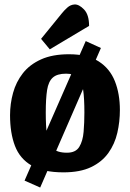

<svg xmlns="http://www.w3.org/2000/svg" viewBox="-20 -756 581 860"><path d="M160 84 90 53 364 -572 432 -541ZM264 16Q174 16 121.5 -14.5Q69 -45 47 -102.5Q25 -160 25 -240Q25 -291 38.5 -340Q52 -389 82.5 -428Q113 -467 164 -490Q215 -513 289 -513Q372 -513 422 -481Q472 -449 494.5 -392.5Q517 -336 517 -263Q517 -211 505.5 -161Q494 -111 465.5 -71Q437 -31 388 -7.5Q339 16 264 16ZM280 -72Q319 -72 335 -98Q351 -124 354.5 -165.5Q358 -207 358 -252Q358 -315 352.5 -353Q347 -391 329.5 -408.5Q312 -426 276 -426Q236 -426 216.5 -408.5Q197 -391 191 -353Q185 -315 185 -252Q185 -192 190 -152Q195 -112 215.5 -92Q236 -72 280 -72ZM203 -535 164 -582 256 -695Q267 -709 281.5 -722Q296 -735 314 -736Q334 -737 356.5 -713.5Q379 -690 379 -640Z"/></svg>

Font: Faustina Light ExtraBold
Style: Regular
Weight: 800
Version: Version 1.200